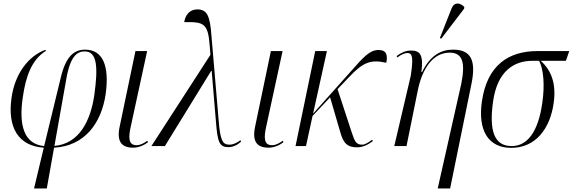

<svg xmlns="http://www.w3.org/2000/svg" viewBox="-20 -824 3231 1083"><path d="M172 239H244L285 9C458 0 552 -130 576 -293C598 -453 560 -544 460 -544C397 -544 351 -505 323 -387L229 0C114 -11 86 -120 108 -271C125 -397 161 -489 239 -537L236 -543C142 -509 64 -410 45 -272C21 -103 85 0 227 9ZM355 -384C378 -511 417 -534 458 -534C528 -534 534 -446 512 -288C491 -143 427 -13 287 -1Z M731 9C763 9 795 -6 815 -22L811 -30C791 -16 772 -5 750 -5C705 -5 703 -46 718 -112L810 -536H744L655 -110C637 -25 666 9 731 9Z M834 0H910L1171 -424H1174L1198 -138C1207 -20 1218 6 1269 6C1294 6 1319 -6 1340 -25L1336 -33C1320 -21 1298 -8 1274 -8C1235 -8 1222 -32 1213 -149L1173 -619C1165 -735 1148 -771 1093 -771C1048 -771 1025 -737 1019 -699C1128 -701 1154 -695 1163 -564L1167 -515Z M1495 9C1527 9 1559 -6 1579 -22L1575 -30C1555 -16 1536 -5 1514 -5C1469 -5 1467 -46 1482 -112L1574 -536H1508L1419 -110C1401 -25 1430 9 1495 9Z M1647 0H1706L1743 -170L1842 -275L1901 -73C1918 -16 1939 7 1994 7C2030 7 2060 -11 2083 -28L2079 -36C2059 -21 2040 -8 2022 -8C1988 -8 1980 -28 1962 -83L1884 -321L1946 -386C2026 -472 2069 -490 2159 -470C2167 -511 2162 -542 2115 -542C2065 -542 2029 -501 1956 -418L1746 -183L1824 -536H1758Z M2469 -606 2598 -775 2599 -785C2576 -809 2542 -815 2527 -776L2461 -609ZM2449 239H2519L2640 -354C2666 -485 2636 -544 2535 -544C2474 -544 2409 -517 2361 -418H2357C2369 -512 2351 -539 2299 -539C2267 -539 2242 -526 2217 -508L2221 -500C2245 -518 2265 -525 2278 -525C2309 -525 2311 -493 2297 -397L2204 0H2273L2337 -316C2362 -437 2422 -527 2516 -527C2591 -527 2605 -469 2582 -352Z M2864 10C3000 10 3083 -97 3103 -243C3119 -353 3089 -428 3030 -481H3172L3191 -536H3012C2849 -536 2727 -457 2698 -250C2675 -88 2734 10 2864 10ZM2866 0C2768 0 2738 -86 2761 -250C2785 -424 2880 -481 2983 -481H3021C3045 -435 3054 -348 3039 -245C3016 -79 2954 0 2866 0Z"/></svg>

Font: Noto Serif Display SemiCondensed Light
Style: Italic
Weight: 300
Width: 4
Italic angle: -12°
Designer: Monotype Design Team
Foundry: Monotype Imaging Inc.
Version: Version 2.009